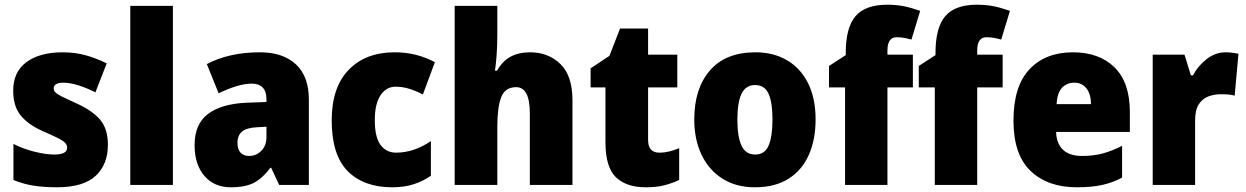

<svg xmlns="http://www.w3.org/2000/svg" viewBox="-20 -785 5287 815"><path d="M438 -170Q438 -87 386 -38.5Q334 10 221 10Q169 10 125 3.5Q81 -3 37 -21V-174Q81 -152 128.5 -140.5Q176 -129 210 -129Q265 -129 265 -158Q265 -169 257 -178Q249 -187 226.5 -198.5Q204 -210 160 -229Q98 -257 67 -296Q36 -335 36 -400Q36 -480 92.5 -521.5Q149 -563 246 -563Q297 -563 341.5 -551Q386 -539 433 -516L385 -393Q350 -411 313.5 -422.5Q277 -434 250 -434Q208 -434 208 -410Q208 -400 215.5 -392.5Q223 -385 244 -374.5Q265 -364 307 -345Q371 -316 404.5 -277.5Q438 -239 438 -170Z M714 0H533V-760H714Z M1084 -563Q1181 -563 1236 -512Q1291 -461 1291 -363V0H1165L1131 -73H1128Q1096 -30 1059.5 -10Q1023 10 960 10Q889 10 847.5 -38.5Q806 -87 806 -169Q806 -258 862.5 -301Q919 -344 1026 -349L1111 -352V-362Q1111 -398 1094.5 -414Q1078 -430 1049 -430Q1019 -430 983 -419Q947 -408 908 -389L858 -513Q903 -537 959.5 -550Q1016 -563 1084 -563ZM1073 -245Q1027 -243 1007.5 -226.5Q988 -210 988 -179Q988 -150 1001.5 -136.5Q1015 -123 1037 -123Q1068 -123 1089.5 -145Q1111 -167 1111 -202V-247Z M1645 10Q1524 10 1456 -58.5Q1388 -127 1388 -274Q1388 -414 1460 -488.5Q1532 -563 1655 -563Q1704 -563 1746.5 -552Q1789 -541 1826 -521L1775 -384Q1744 -400 1716 -408.5Q1688 -417 1659 -417Q1620 -417 1595.5 -381Q1571 -345 1571 -275Q1571 -202 1595.5 -169.5Q1620 -137 1661 -137Q1737 -137 1809 -186V-39Q1776 -16 1736 -3Q1696 10 1645 10Z M2091 -641Q2091 -589 2088 -550Q2085 -511 2081 -485H2090Q2113 -526 2147.5 -544.5Q2182 -563 2230 -563Q2308 -563 2359 -513Q2410 -463 2410 -360V0H2229V-304Q2229 -415 2171 -415Q2124 -415 2107.5 -372.5Q2091 -330 2091 -247V0H1910V-760H2091Z M2779 -137Q2800 -137 2820.5 -142Q2841 -147 2863 -156V-21Q2833 -7 2800 1.5Q2767 10 2721 10Q2639 10 2594.5 -32.5Q2550 -75 2550 -182V-414H2487V-495L2567 -548L2612 -664H2731V-553H2855V-414H2731V-191Q2731 -137 2779 -137Z M3442 -278Q3442 -193 3413.5 -128Q3385 -63 3327.5 -26.5Q3270 10 3184 10Q3105 10 3047 -26.5Q2989 -63 2958 -128Q2927 -193 2927 -278Q2927 -409 2993.5 -486Q3060 -563 3187 -563Q3262 -563 3319.5 -530Q3377 -497 3409.5 -433Q3442 -369 3442 -278ZM3110 -277Q3110 -205 3127.5 -167Q3145 -129 3186 -129Q3226 -129 3242.5 -167Q3259 -205 3259 -278Q3259 -350 3242.5 -387Q3226 -424 3185 -424Q3146 -424 3128 -387.5Q3110 -351 3110 -277Z M3855 -414H3747V0H3567V-414H3499V-505L3570 -551V-560Q3570 -668 3611.5 -716.5Q3653 -765 3746 -765Q3785 -765 3817 -758.5Q3849 -752 3886 -739L3849 -617Q3835 -621 3819 -624Q3803 -627 3786 -627Q3747 -627 3747 -570V-553H3855Z M4236 -414H4128V0H3948V-414H3880V-505L3951 -551V-560Q3951 -668 3992.5 -716.5Q4034 -765 4127 -765Q4166 -765 4198 -758.5Q4230 -752 4267 -739L4230 -617Q4216 -621 4200 -624Q4184 -627 4167 -627Q4128 -627 4128 -570V-553H4236Z M4534 -563Q4646 -563 4711 -499Q4776 -435 4776 -310V-225H4463Q4464 -177 4491.5 -150Q4519 -123 4574 -123Q4621 -123 4660.5 -133.5Q4700 -144 4743 -166V-31Q4704 -10 4659 0Q4614 10 4551 10Q4427 10 4354.5 -59.5Q4282 -129 4282 -273Q4282 -419 4350 -491Q4418 -563 4534 -563ZM4540 -434Q4509 -434 4488.5 -413Q4468 -392 4465 -343H4611Q4611 -385 4592 -409.5Q4573 -434 4540 -434Z M5183 -563Q5197 -563 5211.5 -561Q5226 -559 5237 -557L5221 -379Q5211 -382 5197.5 -383.5Q5184 -385 5162 -385Q5135 -385 5110 -376Q5085 -367 5069 -343Q5053 -319 5053 -274V0H4873V-553H5008L5035 -465H5044Q5063 -503 5100.5 -533Q5138 -563 5183 -563Z"/></svg>

Font: Noto Sans Myanmar UI SemiCondensed Black
Style: Regular
Weight: 900
Width: 4
Designer: Monotype Design Team
Foundry: Monotype Imaging Inc.
Version: Version 2.103; ttfautohint (v1.8.4.7-5d5b)